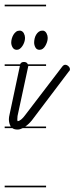

<svg xmlns="http://www.w3.org/2000/svg" viewBox="-20 -562 319 821"><path d="M177 -280H101Q101 -279 100.5 -277.5Q100 -276 100 -275L55 -66Q54 -57 54 -51Q54 -48 55 -44Q62 -44 70.5 -51Q79 -58 87 -69L246 -277Q252 -285 259 -285Q266 -285 272.5 -279Q279 -273 279 -266Q279 -260 274 -256L116 -47Q102 -30 88 -21H177V-14H77Q65 -8 55 -8Q41 -8 33 -14H0V-21H26Q18 -35 18 -52Q18 -61 21 -73L65 -280H0V-287H66Q70 -297 82 -297Q91 -297 96 -292Q98 -289 99 -287H177ZM67 -431Q77 -429 82 -419.5Q87 -410 87 -400Q87 -391 84 -382Q81 -373 76 -365.5Q71 -358 65 -353.5Q59 -349 52 -349Q40 -349 34 -359Q28 -369 28 -380Q28 -388 30.5 -397Q33 -406 37.5 -413.5Q42 -421 48.5 -426Q55 -431 63 -431ZM165 -431Q174 -429 179 -419.5Q184 -410 184 -400Q184 -391 181 -382Q178 -373 173.5 -365.5Q169 -358 163 -353.5Q157 -349 149 -349Q137 -349 131.5 -359Q126 -369 126 -380Q126 -388 128 -397Q130 -406 134.5 -413.5Q139 -421 145.5 -426Q152 -431 160 -431ZM177 -535H0V-542H177ZM177 239H0V232H177Z"/></svg>

Font: Gruenewald VA 1. Klasse
Style: Regular
Weight: 400
Designer: Peter Wiegel
Foundry: Peter Wiegel, nach dem Schriftentwurf von Dr. H. Gr¸newald
Version: Version 0.007